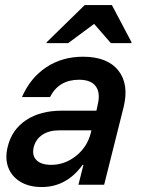

<svg xmlns="http://www.w3.org/2000/svg" viewBox="-20 -736 564 765"><path d="M146.7 9.2Q95.8 9.2 61.3 -11.7Q26.7 -32.5 12.9 -68.8Q-0.8 -105 10.8 -151.7Q27.5 -220 84.2 -257.5Q140.8 -295 225.8 -295H364.2L369.2 -318.3Q380.8 -365.8 361.7 -392.1Q342.5 -418.3 295 -418.3Q214.2 -418.3 179.2 -349.2H67.5Q100.8 -425.8 164.2 -467.9Q227.5 -510 310.8 -510Q407.5 -510 451.2 -455.4Q495 -400.8 472.5 -309.2L395 0H292.5L312.5 -79.2H309.2Q245 9.2 146.7 9.2ZM184.2 -79.2Q237.5 -79.2 281.7 -113.8Q325.8 -148.3 340.8 -202.5L344.2 -216.7H215.8Q175.8 -216.7 149.2 -199.2Q122.5 -181.7 114.2 -149.2Q106.7 -116.7 125.4 -97.9Q144.2 -79.2 184.2 -79.2ZM165 -564.2 165.8 -567.5 317.5 -715.8H425.8L504.2 -567.5L503.3 -564.2H421.7L355 -640.8L251.7 -564.2Z"/></svg>

Font: Funnel Sans Medium
Style: Italic
Weight: 500
Italic angle: -14.036°
Version: Version 1.000; Beta; Release 5; Build 24; ttfautohint (v1.8.